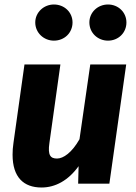

<svg xmlns="http://www.w3.org/2000/svg" viewBox="-20 -818 607 855"><path d="M89 -531 40 -182C37 -163 36 -145 36 -129C36 -29 85 17 165 17C226 17 284 -14 330 -78L328 0H467L542 -531H382L334 -198C300 -138 262 -112 234 -112C205 -112 192 -126 200 -181L249 -531ZM220 -637C267 -637 303 -672 303 -718C303 -763 267 -798 220 -798C175 -798 137 -763 137 -718C137 -672 175 -637 220 -637ZM461 -637C507 -637 543 -672 543 -718C543 -763 507 -798 461 -798C415 -798 378 -763 378 -718C378 -672 415 -637 461 -637Z"/></svg>

Font: Fira Sans OT
Style: Bold Italic
Weight: 700
Italic angle: -8°
Designer: Carrois Corporate & Edenspiekermann
Foundry: Carrois Corporate GbR & Edenspiekermann AG
Version: Version 2.001